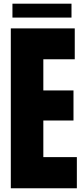

<svg xmlns="http://www.w3.org/2000/svg" viewBox="-20 -1012 452 1032"><path d="M38.1 0V-859.4H381.8V-693.4H212.9V-525.9H375V-364.3H212.9V-167.5H393.1V0ZM46.9 -917.5V-992.2H364.3V-917.5Z"/></svg>

Font: webenart
Style: Regular
Weight: 400
Designer: Vernon Adams
Foundry: Vernon Adams
Version: Version 2.116; ttfautohint (v1.8.3)